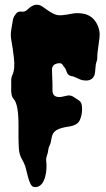

<svg xmlns="http://www.w3.org/2000/svg" viewBox="-20 -768 437 795"><path d="M197.3 -393.6Q197.3 -366.2 225.6 -366.2Q232.4 -366.2 238.3 -367.7Q244.1 -369.1 258.3 -372.1Q272.5 -375 284.7 -366.7Q296.9 -358.4 303.2 -354.5Q309.6 -350.6 313.5 -345.7Q320.3 -336.9 319.8 -313Q319.3 -289.1 309.6 -269Q299.8 -249 265.6 -244.1Q231.4 -239.3 214.4 -229.5Q197.3 -219.7 193.8 -197.3Q190.4 -174.8 185.5 -166Q180.7 -157.2 179.7 -146.5Q178.7 -135.7 174.3 -123.5Q169.9 -111.3 171.4 -100.6Q172.9 -89.8 172.4 -71.8Q171.9 -53.7 167 -36.1Q155.3 6.8 125 6.8Q113.3 6.8 106.9 -5.4Q100.6 -17.6 96.2 -34.2Q91.8 -50.8 87.4 -69.3Q83 -87.9 71.3 -107.9Q59.6 -127.9 58.1 -153.3Q56.6 -178.7 56.6 -203.1V-250Q56.6 -335.9 37.1 -357.4Q24.4 -370.1 26.4 -406.2V-433.6Q26.4 -448.2 31.2 -457Q43 -482.4 37.6 -528.3Q32.2 -574.2 27.3 -599.1Q22.5 -624 26.9 -646.5Q31.2 -668.9 32.7 -681.6Q34.2 -694.3 42.5 -706.1Q50.8 -717.8 57.1 -719.2Q63.5 -720.7 72.3 -719.7Q84 -718.8 92.8 -727.5Q125 -759.8 153.3 -742.2Q165 -734.4 177.2 -725.6Q189.5 -716.8 204.1 -710Q218.8 -703.1 237.8 -705.1Q256.8 -707 275.4 -710.9Q293.9 -714.8 312.5 -712.9Q359.4 -710 380.9 -669.9Q395.5 -642.6 392.1 -612.8Q388.7 -583 385.7 -564.5Q382.8 -545.9 382.8 -533.7Q382.8 -521.5 381.8 -518.6Q380.9 -515.6 379.9 -513.7Q376 -502.9 375 -484.4Q374 -465.8 371.1 -457Q362.3 -434.6 336.9 -434.6Q320.3 -434.6 308.6 -440.4Q285.2 -452.1 275.4 -453.1Q261.7 -455.1 256.8 -468.8Q254.9 -473.6 252.9 -479Q251 -484.4 247.1 -488.8Q243.2 -493.2 238.8 -500.5Q234.4 -507.8 220.7 -505.9Q193.4 -502 195.3 -474.6L197.3 -418Z"/></svg>

Font: Creepster
Style: Regular
Weight: 400
Designer: Font Diner, Inc
Foundry: Font Diner, Inc
Version: Version 1.002